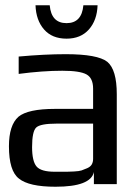

<svg xmlns="http://www.w3.org/2000/svg" viewBox="-20 -700 505 730"><path d="M424 0H337V-46Q325 10 191 10Q90 10 52 -21Q14 -50 14 -144Q14 -224 50 -256Q86 -286 189 -286H334V-363Q334 -403 309 -417Q284 -431 217 -431Q142 -431 51 -419V-485Q150 -494 230 -494Q351 -494 388 -465Q424 -435 424 -342ZM102 -141Q102 -87 119 -67Q136 -47 188 -47H206Q227 -47 234 -47Q241 -47 261 -48Q281 -49 290 -52Q299 -55 311.5 -60.5Q324 -66 329 -75Q334 -84 334 -96V-230H195Q133 -230 117.5 -215Q102 -200 102 -141ZM351 -680Q349 -623 318 -588Q287 -553 233 -553Q178 -553 147.5 -588Q117 -623 115 -680H169Q175 -612 233 -612Q291 -612 297 -680Z"/></svg>

Font: Gamestation Display
Style: Regular
Weight: 400
Designer: Jonas Hecksher
Foundry: Jonas Hecksher, Playtypeª, e-types AS
Version: Version 1.003